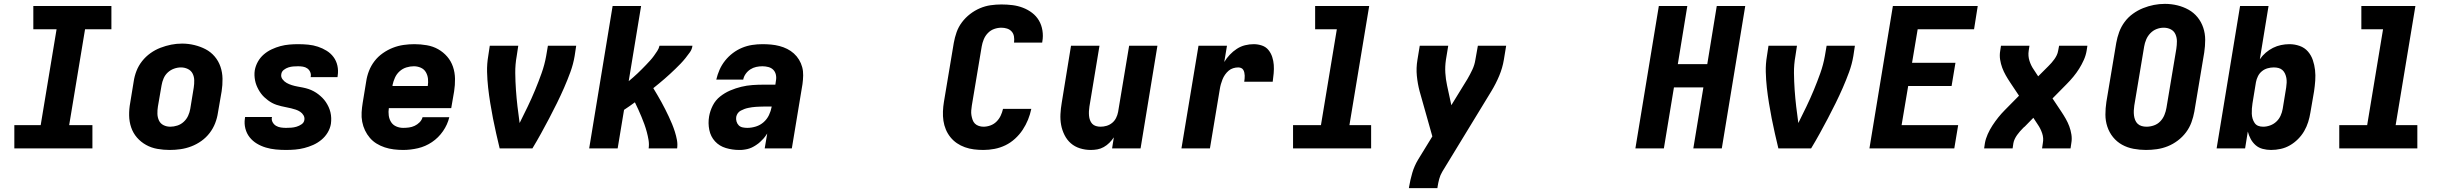

<svg xmlns="http://www.w3.org/2000/svg" viewBox="-20 -766 12640 991"><path d="M54 0V-120H190L272 -615H152V-735H555V-615H419L337 -120H457V0Z M856 8Q824 8 792.5 2.5Q761 -3 734 -18Q707 -33 687 -56Q667 -79 657 -108.5Q647 -138 646.5 -170.5Q646 -203 652 -235L670 -345Q674 -373 684.5 -400Q695 -427 713.5 -450.5Q732 -474 756.5 -491.5Q781 -509 808.5 -519.5Q836 -530 863.5 -535.5Q891 -541 920 -541Q952 -541 983 -533.5Q1014 -526 1041 -512Q1068 -498 1088 -474.5Q1108 -451 1118 -421.5Q1128 -392 1128.5 -359.5Q1129 -327 1124 -295L1105 -185Q1101 -157 1090.5 -130Q1080 -103 1062 -79.5Q1044 -56 1019.5 -38.5Q995 -21 967.5 -10.5Q940 0 912 4Q884 8 856 8ZM859 -112Q877 -112 895.5 -118Q914 -124 928.5 -137.5Q943 -151 951 -168.5Q959 -186 962 -204L980 -314Q983 -333 982.5 -352Q982 -371 974 -386.5Q966 -402 949.5 -410Q933 -418 914 -418Q896 -418 878 -411.5Q860 -405 846 -392Q832 -379 824.5 -361.5Q817 -344 814 -326L795 -216Q792 -197 792.5 -178.5Q793 -160 800.5 -144Q808 -128 824 -120Q840 -112 859 -112Z M1456 8Q1430 8 1403.5 5.5Q1377 3 1352 -4.5Q1327 -12 1305.5 -25Q1284 -38 1268.5 -57.5Q1253 -77 1246.5 -102.5Q1240 -128 1244 -154Q1244 -156 1244.5 -158Q1245 -160 1245 -162H1384Q1384 -161 1384 -160.5Q1384 -160 1383 -159Q1381 -146 1387.5 -134.5Q1394 -123 1405 -116.5Q1416 -110 1429.5 -108Q1443 -106 1456 -106Q1470 -106 1483.5 -107Q1497 -108 1510.5 -112Q1524 -116 1536.5 -124.5Q1549 -133 1551 -147Q1551 -147 1551 -147Q1551 -147 1551 -147Q1553 -160 1546.5 -171Q1540 -182 1529.5 -189Q1519 -196 1507 -200Q1495 -204 1482.5 -207Q1470 -210 1457 -212.5Q1444 -215 1431.5 -218Q1419 -221 1407 -225Q1395 -229 1384 -235Q1373 -241 1363 -248.5Q1353 -256 1344 -264.5Q1335 -273 1327.5 -283Q1320 -293 1314 -304Q1308 -315 1303.5 -326.5Q1299 -338 1296.5 -351Q1294 -364 1293.5 -377Q1293 -390 1295 -403Q1299 -426 1311 -447.5Q1323 -469 1341.5 -485Q1360 -501 1382.5 -511.5Q1405 -522 1427.5 -528Q1450 -534 1473 -536Q1496 -538 1519 -538Q1545 -538 1571 -535.5Q1597 -533 1621 -525Q1645 -517 1666 -504Q1687 -491 1701.5 -471.5Q1716 -452 1721.5 -427Q1727 -402 1723 -376Q1723 -374 1722.5 -372Q1722 -370 1722 -368H1583Q1583 -369 1583.5 -369.5Q1584 -370 1584 -371Q1586 -383 1581 -394.5Q1576 -406 1566 -413Q1556 -420 1543.5 -422Q1531 -424 1519 -424Q1506 -424 1493.5 -423Q1481 -422 1468.5 -418Q1456 -414 1445 -405.5Q1434 -397 1432 -384Q1429 -369 1438 -357Q1447 -345 1459.5 -338Q1472 -331 1486.5 -326.5Q1501 -322 1515 -319.5Q1529 -317 1544 -314Q1559 -311 1572.5 -306.5Q1586 -302 1599 -295Q1612 -288 1623 -279.5Q1634 -271 1644 -261Q1654 -251 1662 -239Q1670 -227 1676 -214Q1682 -201 1685.5 -186.5Q1689 -172 1689.5 -157Q1690 -142 1688 -127Q1684 -103 1671 -81.5Q1658 -60 1638.5 -44Q1619 -28 1596.5 -18Q1574 -8 1550.5 -2Q1527 4 1503.5 6Q1480 8 1456 8Z M2061 8Q2037 8 2012.5 5Q1988 2 1965.5 -5.5Q1943 -13 1923.5 -25Q1904 -37 1889 -54.5Q1874 -72 1864 -93Q1854 -114 1849.5 -137.5Q1845 -161 1846.5 -186Q1848 -211 1852 -235L1870 -345Q1874 -373 1884.5 -400Q1895 -427 1913 -450.5Q1931 -474 1956 -491.5Q1981 -509 2008 -519.5Q2035 -530 2063 -534Q2091 -538 2119 -538Q2151 -538 2183 -532.5Q2215 -527 2241.5 -512Q2268 -497 2288 -474Q2308 -451 2318 -421.5Q2328 -392 2328.5 -359.5Q2329 -327 2324 -295L2309 -208H1987Q1984 -189 1986.5 -170Q1989 -151 1998.5 -136Q2008 -121 2025 -113.5Q2042 -106 2061 -106Q2076 -106 2091 -108Q2106 -110 2120 -116.5Q2134 -123 2145.5 -134.5Q2157 -146 2161 -161H2299Q2290 -123 2266.5 -89Q2243 -55 2209.5 -32.5Q2176 -10 2137.5 -1Q2099 8 2061 8ZM2006 -322H2188Q2191 -341 2189 -359.5Q2187 -378 2178 -393.5Q2169 -409 2152 -416.5Q2135 -424 2116 -424Q2097 -424 2077.5 -418Q2058 -412 2042.5 -398Q2027 -384 2018.5 -365Q2010 -346 2006 -327Z M2559 0Q2550 -38 2541 -77Q2532 -116 2524.5 -155Q2517 -194 2510.5 -233.5Q2504 -273 2499.5 -313.5Q2495 -354 2494 -395Q2493 -436 2500 -477L2508 -530H2655L2647 -477Q2639 -433 2639.5 -389Q2640 -345 2643 -302Q2646 -259 2651 -216Q2656 -173 2662 -131Q2683 -173 2703.5 -215.5Q2724 -258 2742 -301.5Q2760 -345 2775.5 -388.5Q2791 -432 2799 -477L2808 -530H2954L2946 -477Q2939 -435 2924 -394Q2909 -353 2891.5 -313Q2874 -273 2854.5 -233.5Q2835 -194 2814.5 -155Q2794 -116 2772.5 -77Q2751 -38 2728 0Z M3021 0 3142 -735H3289L3225 -347Q3237 -357 3248.5 -367Q3260 -377 3271 -387.5Q3282 -398 3293 -409Q3304 -420 3314.5 -431Q3325 -442 3335.5 -453.5Q3346 -465 3355 -477.5Q3364 -490 3372.5 -503Q3381 -516 3384 -530H3554Q3552 -512 3541 -496.5Q3530 -481 3518 -466Q3506 -451 3493 -437.5Q3480 -424 3466.5 -411Q3453 -398 3439 -385Q3425 -372 3410.5 -359.5Q3396 -347 3381.5 -335Q3367 -323 3352 -311Q3363 -293 3373.5 -275Q3384 -257 3394 -239Q3404 -221 3413.5 -202Q3423 -183 3432 -164Q3441 -145 3449 -125.5Q3457 -106 3463.5 -85.5Q3470 -65 3474 -43.5Q3478 -22 3475 0H3328Q3331 -22 3327.5 -43Q3324 -64 3318.5 -84.5Q3313 -105 3306 -124.5Q3299 -144 3291 -163Q3283 -182 3274.5 -201Q3266 -220 3257 -238Q3243 -228 3229 -218Q3215 -208 3201 -199L3168 0Z M3795 8Q3760 8 3726.5 -2Q3693 -12 3670.5 -36.5Q3648 -61 3641 -95.5Q3634 -130 3640 -165Q3645 -194 3659 -221.5Q3673 -249 3697 -268Q3721 -287 3749 -299Q3777 -311 3806 -318Q3835 -325 3863.5 -327Q3892 -329 3921 -329H3982L3985 -350Q3988 -366 3984.5 -381Q3981 -396 3971 -406Q3961 -416 3946 -420Q3931 -424 3915 -424Q3899 -424 3883 -420.5Q3867 -417 3853 -408Q3839 -399 3829 -385Q3819 -371 3816 -355H3677Q3683 -381 3694 -406Q3705 -431 3722.5 -453Q3740 -475 3762.5 -492Q3785 -509 3810.5 -519.5Q3836 -530 3862.5 -534Q3889 -538 3915 -538Q3938 -538 3960 -536Q3982 -534 4003 -528.5Q4024 -523 4043 -513.5Q4062 -504 4077.5 -490Q4093 -476 4104 -458Q4115 -440 4120.5 -419.5Q4126 -399 4125.5 -376.5Q4125 -354 4122 -332L4067 0H3927L3940 -77Q3940 -77 3940 -77Q3940 -77 3940 -77Q3933 -66 3931.5 -64.5Q3930 -63 3927 -58.5Q3924 -54 3920 -50Q3916 -46 3912 -42Q3908 -38 3904 -34Q3900 -30 3895.5 -26.5Q3891 -23 3886.5 -20Q3882 -17 3877.5 -14Q3873 -11 3868 -8.5Q3863 -6 3858 -3.5Q3853 -1 3847.5 0.5Q3842 2 3837 3.5Q3832 5 3826.5 5.5Q3821 6 3816 7Q3811 8 3805.5 8Q3800 8 3795 8ZM3837 -106Q3859 -106 3881.5 -113Q3904 -120 3921.5 -135.5Q3939 -151 3949 -172Q3959 -193 3963 -215V-216H3921Q3911 -216 3901 -215.5Q3891 -215 3881 -214.5Q3871 -214 3861.5 -212.5Q3852 -211 3842 -209Q3832 -207 3822.5 -203.5Q3813 -200 3803.5 -195Q3794 -190 3788 -181.5Q3782 -173 3780 -163Q3778 -151 3781.5 -139Q3785 -127 3793 -119Q3801 -111 3813 -108.5Q3825 -106 3837 -106Z M5056 8Q5031 8 5007 5Q4983 2 4960.5 -6Q4938 -14 4919 -27Q4900 -40 4885.5 -58Q4871 -76 4862 -97.5Q4853 -119 4849.5 -142.5Q4846 -166 4847 -191Q4848 -216 4852 -240L4903 -545Q4908 -573 4917.5 -600Q4927 -627 4945 -651Q4963 -675 4987 -693.5Q5011 -712 5038 -723.5Q5065 -735 5093 -739Q5121 -743 5149 -743Q5178 -743 5206 -739.5Q5234 -736 5260 -726Q5286 -716 5307.5 -699.5Q5329 -683 5342.5 -660Q5356 -637 5360.5 -608.5Q5365 -580 5360 -552Q5360 -550 5359.5 -548.5Q5359 -547 5359 -546H5213Q5214 -546 5214 -546.5Q5214 -547 5214 -548Q5216 -563 5213.5 -578Q5211 -593 5201.5 -603.5Q5192 -614 5178 -618.5Q5164 -623 5149 -623Q5130 -623 5111.5 -616.5Q5093 -610 5079 -595.5Q5065 -581 5057.5 -562.5Q5050 -544 5047 -526L4996 -221Q4994 -208 4993 -195.5Q4992 -183 4994 -171Q4996 -159 5000 -147.5Q5004 -136 5012 -128Q5020 -120 5032 -116Q5044 -112 5056 -112Q5074 -112 5092 -118.5Q5110 -125 5123.5 -138.5Q5137 -152 5145 -169Q5153 -186 5157 -204H5303Q5297 -175 5286 -148Q5275 -121 5258.5 -96Q5242 -71 5219 -50Q5196 -29 5169 -16Q5142 -3 5113 2.5Q5084 8 5056 8Z M5610 8Q5581 8 5554 -0.5Q5527 -9 5507 -26.5Q5487 -44 5474.5 -69Q5462 -94 5457 -121Q5452 -148 5453.5 -177Q5455 -206 5460 -235L5508 -530H5655L5603 -216Q5601 -204 5600.5 -192Q5600 -180 5601 -168.5Q5602 -157 5606 -146Q5610 -135 5617.5 -127Q5625 -119 5636.5 -115.5Q5648 -112 5660 -112Q5676 -112 5691.5 -116.5Q5707 -121 5720 -131.5Q5733 -142 5740.5 -157Q5748 -172 5751 -188L5808 -530H5954L5867 0H5720L5729 -57Q5719 -42 5706 -29Q5693 -16 5677 -7Q5661 2 5644 5Q5627 8 5610 8Z M6078 0 6166 -530H6313L6299 -446Q6311 -466 6327.5 -483.5Q6344 -501 6364 -514Q6384 -527 6406.5 -532.5Q6429 -538 6451 -538Q6473 -538 6493.5 -531Q6514 -524 6527 -508Q6540 -492 6546.5 -472Q6553 -452 6554.5 -431Q6556 -410 6554 -387.5Q6552 -365 6549 -344H6402Q6403 -352 6404 -360Q6405 -368 6404.5 -376Q6404 -384 6402.5 -391.5Q6401 -399 6397 -405.5Q6393 -412 6386 -415Q6379 -418 6371 -418Q6358 -418 6345 -414Q6332 -410 6321.5 -401Q6311 -392 6303 -380.5Q6295 -369 6290 -356.5Q6285 -344 6281.5 -331.5Q6278 -319 6276 -306L6225 0Z M6654 0V-120H6798L6880 -615H6768V-735H7047L6945 -120H7057V0Z M7252 205 7253 198Q7259 162 7269.5 126Q7280 90 7300 57L7373 -62L7307 -296Q7297 -334 7293 -374.5Q7289 -415 7296 -457L7308 -530H7455L7443 -457Q7438 -423 7440 -390Q7442 -357 7449 -325L7471 -223L7554 -358Q7568 -382 7579.5 -406.5Q7591 -431 7595 -457L7608 -530H7754L7742 -457Q7735 -415 7718 -374.5Q7701 -334 7678 -296L7425 119Q7414 137 7408.5 157.5Q7403 178 7400 198L7399 205Z M8421 0 8542 -735H8689L8640 -435H8792L8841 -735H8988L8867 0H8720L8772 -315H8620L8568 0Z M9159 0Q9150 -38 9141 -77Q9132 -116 9124.5 -155Q9117 -194 9110.5 -233.5Q9104 -273 9099.5 -313.5Q9095 -354 9094 -395Q9093 -436 9100 -477L9108 -530H9255L9247 -477Q9239 -433 9239.5 -389Q9240 -345 9243 -302Q9246 -259 9251 -216Q9256 -173 9262 -131Q9283 -173 9303.5 -215.5Q9324 -258 9342 -301.5Q9360 -345 9375.5 -388.5Q9391 -432 9399 -477L9408 -530H9554L9546 -477Q9539 -435 9524 -394Q9509 -353 9491.5 -313Q9474 -273 9454.5 -233.5Q9435 -194 9414.5 -155Q9394 -116 9372.5 -77Q9351 -38 9328 0Z M9629 0 9750 -735H10188L10169 -615H9878L9849 -442H10073L10053 -322H9829L9795 -120H10087L10067 0Z M10221 0 10225 -27Q10229 -50 10239.5 -73.5Q10250 -97 10264 -118.5Q10278 -140 10294 -160Q10310 -180 10328 -198L10401 -272L10355 -341Q10343 -359 10332.5 -377.5Q10322 -396 10314.5 -416Q10307 -436 10303.5 -458.5Q10300 -481 10304 -504L10308 -530H10455L10451 -504Q10447 -477 10455 -452Q10463 -427 10477 -407L10500 -372L10544 -416Q10545 -417 10546 -418Q10547 -419 10548 -420Q10549 -421 10550 -422Q10551 -423 10552 -424Q10552 -424 10552 -424Q10552 -424 10552 -424Q10552 -424 10552 -424Q10552 -424 10552 -424L10553 -425Q10561 -433 10569 -442Q10577 -451 10584 -461Q10591 -471 10596 -481.5Q10601 -492 10603 -504L10608 -530H10754L10750 -504Q10746 -480 10735.5 -456.5Q10725 -433 10711.5 -411.5Q10698 -390 10681.5 -370Q10665 -350 10647 -332L10574 -258L10620 -189Q10632 -171 10642.5 -152.5Q10653 -134 10660.5 -114Q10668 -94 10671.5 -71.5Q10675 -49 10671 -27L10667 0H10520L10524 -27Q10529 -53 10520.5 -78Q10512 -103 10498 -123L10475 -158L10432 -114Q10431 -113 10430 -112Q10429 -111 10427 -110Q10426 -109 10425 -108Q10424 -107 10423 -106Q10423 -106 10423 -106Q10423 -106 10423 -106Q10423 -106 10423 -106Q10423 -106 10423 -106L10422 -105Q10414 -97 10406 -88Q10398 -79 10391 -69Q10384 -59 10379 -48.5Q10374 -38 10372 -27L10368 0Z M11056 8Q11024 8 10992 2Q10960 -4 10933 -19Q10906 -34 10886.5 -58Q10867 -82 10857 -112Q10847 -142 10847 -174.5Q10847 -207 10852 -240L10903 -545Q10908 -573 10918 -600.5Q10928 -628 10946 -652.5Q10964 -677 10989 -695Q11014 -713 11041.5 -724Q11069 -735 11097 -740.5Q11125 -746 11154 -746Q11187 -746 11218 -738.5Q11249 -731 11276 -716Q11303 -701 11322.5 -677Q11342 -653 11352 -623Q11362 -593 11362 -560.5Q11362 -528 11357 -495L11306 -190Q11301 -162 11291 -134.5Q11281 -107 11263 -83Q11245 -59 11220.5 -40.5Q11196 -22 11168.5 -11Q11141 0 11112.5 4Q11084 8 11056 8ZM11059 -112Q11078 -112 11097 -118.5Q11116 -125 11130 -139.5Q11144 -154 11151.5 -172.5Q11159 -191 11162 -209L11213 -514Q11216 -534 11216 -553Q11216 -572 11208.5 -589Q11201 -606 11184.5 -614.5Q11168 -623 11148 -623Q11129 -623 11111 -616Q11093 -609 11079 -594.5Q11065 -580 11057.5 -562Q11050 -544 11047 -526L10996 -221Q10994 -208 10993.5 -195Q10993 -182 10994.5 -170Q10996 -158 11000.5 -146.5Q11005 -135 11013.5 -127Q11022 -119 11034 -115.5Q11046 -112 11059 -112Z M11702 8Q11680 8 11659 2.5Q11638 -3 11622.5 -16.5Q11607 -30 11597 -48.5Q11587 -67 11582 -87L11568 0H11421L11542 -735H11689L11644 -460Q11644 -460 11644 -460Q11644 -460 11644 -460Q11657 -479 11674.5 -494Q11692 -509 11712 -519Q11732 -529 11753.5 -533.5Q11775 -538 11797 -538Q11824 -538 11849.5 -529Q11875 -520 11892 -500.5Q11909 -481 11917.5 -456Q11926 -431 11929 -404.5Q11932 -378 11930 -350Q11928 -322 11924 -295L11905 -185Q11901 -160 11893.5 -136Q11886 -112 11873 -89.5Q11860 -67 11841 -48Q11822 -29 11799.5 -16Q11777 -3 11752 2.5Q11727 8 11702 8ZM11661 -112Q11679 -112 11697 -118.5Q11715 -125 11729 -138Q11743 -151 11751 -168.5Q11759 -186 11762 -204L11780 -314Q11782 -327 11782.5 -339.5Q11783 -352 11781 -363.5Q11779 -375 11774 -386Q11769 -397 11760.5 -404.5Q11752 -412 11740.5 -415Q11729 -418 11716 -418Q11700 -418 11684 -413.5Q11668 -409 11655 -398.5Q11642 -388 11634.5 -373Q11627 -358 11624 -342L11606 -232Q11604 -219 11603 -205.5Q11602 -192 11602.5 -179Q11603 -166 11606.5 -154Q11610 -142 11617 -131.5Q11624 -121 11635.5 -116.5Q11647 -112 11661 -112Z M12054 0V-120H12198L12280 -615H12168V-735H12447L12345 -120H12457V0Z"/></svg>

Font: Iosevka Curly HvExObl
Style: Regular
Weight: 900
Width: 7
Italic angle: -9°
Monospace: yes
Designer: Belleve Invis
Foundry: Belleve Invis
Version: Version 11.1.0; ttfautohint (v1.8.3)